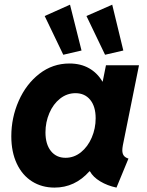

<svg xmlns="http://www.w3.org/2000/svg" viewBox="-20 -810 641 837"><path d="M29.3 -215.8Q29.3 -296.9 61.5 -370.1Q93.8 -443.4 151.6 -488.3Q209.5 -533.2 282.7 -533.2Q331.5 -533.2 367.9 -512.7Q404.3 -492.2 426.3 -454.6H427.7L441.9 -525.4H585.9L515.6 -176.8Q513.2 -163.1 513.2 -154.8Q513.2 -140.6 519.5 -131.8Q525.9 -123 540 -118.7L487.8 7.8Q448.2 -0.5 417 -19.3Q385.7 -38.1 372.1 -63H369.6Q306.6 7.8 217.8 7.8Q162.6 7.8 119.9 -19Q77.1 -45.9 53.2 -96.7Q29.3 -147.5 29.3 -215.8ZM397 -294.4Q397 -345.7 373.3 -374.8Q349.6 -403.8 309.1 -403.8Q272 -403.8 241.9 -380.1Q211.9 -356.4 195.1 -316.9Q178.2 -277.3 178.2 -232.9Q178.2 -181.2 201.9 -151.6Q225.6 -122.1 265.6 -122.1Q302.7 -122.1 332.8 -146.2Q362.8 -170.4 379.9 -210.2Q397 -250 397 -294.4ZM174.8 -740.2 285.2 -789.6 335.4 -589.8 255.9 -571.3ZM356.9 -740.2 469.2 -789.6 517.6 -589.8 438 -571.3Z"/></svg>

Font: Reddit Sans Vanilla ExtraBold
Style: Italic
Weight: 800
Italic angle: -11.25°
Designer: Stephen Hutchings
Version: Version 1.013